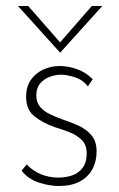

<svg xmlns="http://www.w3.org/2000/svg" viewBox="-20 -612 396 640"><path d="M176 8Q145 8 109.5 -3.5Q74 -15 52 -43L69 -64Q87 -44 114.5 -32Q142 -20 175 -20Q198 -20 219.5 -27Q241 -34 255 -52Q269 -70 269 -100Q269 -129 253 -145Q237 -161 213.5 -170.5Q190 -180 163 -188Q123 -202 95 -224Q67 -246 67 -290Q67 -322 82 -344.5Q97 -367 123 -379.5Q149 -392 179 -392Q206 -392 235.5 -382Q265 -372 289 -348L273 -324Q256 -346 229.5 -354.5Q203 -363 183 -363Q165 -363 146 -356Q127 -349 114 -334Q101 -319 101 -294Q101 -271 113.5 -256Q126 -241 146 -231.5Q166 -222 188 -214Q216 -205 242 -193Q268 -181 285 -161Q302 -141 302 -107Q302 -74 288 -48Q274 -22 246 -7Q218 8 176 8ZM74 -592 188 -462 171 -460 286 -592H321L181 -437H180L40 -592Z"/></svg>

Font: Josefin Sans ExtraLight
Style: Regular
Weight: 250
Designer: Santiago Orozco
Foundry: Typemade
Version: Version 2.000